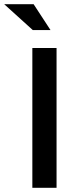

<svg xmlns="http://www.w3.org/2000/svg" viewBox="-96 -900 350 920"><path d="M59 -670V0H175V-670ZM-76 -880 61 -756H146L65 -880Z"/></svg>

Font: LT Wave Medium
Style: Regular
Weight: 500
Designer: Daniel Lyons
Version: Version 2.5 (Glyphs App)